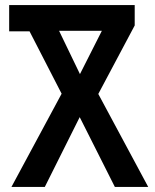

<svg xmlns="http://www.w3.org/2000/svg" viewBox="-20 -734 608 754"><path d="M25 0 222 -366 96 -611H16V-714H509V-634L366 -365L562 0H431L293 -274L156 0ZM294 -443 380 -613H212Z"/></svg>

Font: Noto Sans Georgian Condensed SemiBold
Style: Regular
Weight: 600
Width: 3
Designer: Monotype Design Team, Akaki Razmadze
Foundry: Google LLC
Version: Version 2.005; ttfautohint (v1.8.4.7-5d5b)